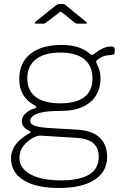

<svg xmlns="http://www.w3.org/2000/svg" viewBox="-20 -762 622 957"><path d="M533 -530Q544 -530 548 -527Q552 -524 552 -517V-504Q552 -497 549 -493Q546 -489 535 -488Q516 -487 504 -484Q492 -481 480 -474Q456 -461 460 -451Q465 -438 473 -419.5Q481 -401 481 -369Q481 -325 460 -288.5Q439 -252 394.5 -230.5Q350 -209 279 -209Q222 -209 189.5 -202Q157 -195 144 -183.5Q131 -172 131 -160Q131 -142 156.5 -134Q182 -126 240 -123L360 -116Q440 -112 477 -76Q514 -40 514 19Q514 94 451 134.5Q388 175 275 175Q160 175 97.5 136Q35 97 35 27Q35 -9 57.5 -40.5Q80 -72 127 -98Q138 -104 127 -109Q107 -118 98 -130.5Q89 -143 89 -159Q89 -170 95.5 -182Q102 -194 116.5 -204.5Q131 -215 156 -223Q162 -225 161 -228.5Q160 -232 155 -235Q114 -258 95 -290.5Q76 -323 76 -369Q76 -449 131.5 -493.5Q187 -538 286 -538Q336 -538 370 -526.5Q404 -515 429 -493Q434 -489 438 -488.5Q442 -488 447 -492Q457 -500 470 -508.5Q483 -517 499 -523.5Q515 -530 533 -530ZM280 -247Q361 -247 401 -278.5Q441 -310 441 -371Q441 -433 400.5 -466.5Q360 -500 280 -500Q202 -500 159 -466.5Q116 -433 116 -371Q116 -310 158.5 -278.5Q201 -247 280 -247ZM183 -86Q167 -87 142 -73.5Q117 -60 97 -35Q77 -10 77 23Q77 59 101.5 84.5Q126 110 172.5 123.5Q219 137 284 137Q376 137 424 108.5Q472 80 472 19Q472 -22 447 -46.5Q422 -71 359 -75ZM351 -650 292 -698Q285 -704 283 -704Q281 -704 273 -698L211 -650Q206 -646 203.5 -645Q201 -644 196 -644H159Q154 -644 153.5 -647Q153 -650 157 -654L256 -733Q261 -737 265 -739.5Q269 -742 276 -742H294Q300 -742 303.5 -739Q307 -736 310 -734L408 -654Q420 -644 407 -644H366Q362 -644 358.5 -645.5Q355 -647 351 -650Z"/></svg>

Font: Libre Franklin Thin Thin
Style: Regular
Weight: 250
Version: Version 3.000